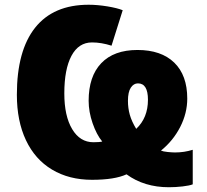

<svg xmlns="http://www.w3.org/2000/svg" viewBox="-20 -745 869 806"><path d="M766.1 -331.1Q766.1 -270 736.6 -212.2Q707 -154.3 655.8 -112.8Q664.6 -108.9 684.1 -106.9Q703.6 -105 714.8 -105Q753.4 -105 789.1 -116.2V28.8Q775.9 34.2 746.6 37.6Q717.3 41 689 41Q585.4 41 511.2 -13.2Q461.4 9.8 366.2 9.8Q270 9.8 198.5 -33Q127 -75.7 88.9 -156.5Q50.8 -237.3 50.8 -347.2Q50.8 -532.2 127.4 -628.7Q204.1 -725.1 352.1 -725.1Q388.7 -725.1 430.4 -718.3Q472.2 -711.4 495.1 -702.1L448.2 -553.2Q405.3 -566.9 366.2 -566.9Q310.1 -566.9 280 -510.7Q250 -454.6 250 -353Q250 -257.8 283 -202.9Q315.9 -147.9 372.1 -147.9Q397.9 -147.9 409.2 -150.9Q385.3 -179.7 368.7 -227.8Q352.1 -275.9 352.1 -321.8Q352.1 -424.3 405 -479.7Q458 -535.2 557.1 -535.2Q656.7 -535.2 711.4 -482.2Q766.1 -429.2 766.1 -331.1ZM601.1 -326.2Q601.1 -395 559.1 -395Q541 -395 529.1 -377Q517.1 -358.9 517.1 -321.8Q517.1 -291 524.9 -263.2Q532.7 -235.4 551.8 -204.1Q601.1 -250.5 601.1 -326.2Z"/></svg>

Font: Black Ops One [rus by aLiNcE]
Style: Regular
Weight: 400
Designer: James Grieshaber
Foundry: James Grieshaber
Version: Version 1.002;May 25, 2024;FontCreator 13.0.0.2680 64-bit